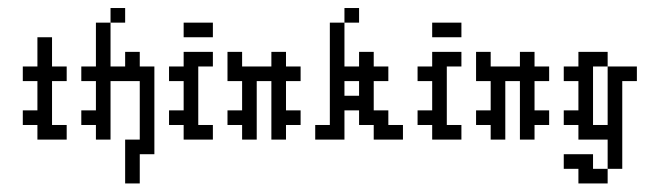

<svg xmlns="http://www.w3.org/2000/svg" viewBox="-20 -341 1576 469"><path d="M71.4 -178.6H35.7V-142.9H71.4V-71.4H35.7V-35.7H71.4V0H142.9V-35.7H107.1V-142.9H142.9V-178.6H107.1V-250H71.4Z M214.3 -35.7V0H250V-142.9H321.4V0H285.7V107.1H321.4V35.7H357.1V-178.6H321.4V-214.3H285.7V-178.6H250V-285.7H214.3V-178.6H178.6V-142.9H214.3V-71.4H178.6V-35.7ZM250 -321.4V-285.7H285.7V-321.4Z M428.6 -178.6H392.9V-142.9H428.6V-71.4H392.9V-35.7H428.6V0H500V-35.7H464.3V-178.6H500V-214.3H428.6ZM428.6 -285.7V-250H500V-285.7Z M571.4 -142.9V-71.4H535.7V-35.7H571.4V0H607.1V-142.9H642.9V0H678.6V-35.7H714.3V-71.4H678.6V-142.9H714.3V-178.6H678.6V-214.3H642.9V-178.6H571.4V-214.3H535.7V-142.9Z M785.7 -285.7V-35.7H750V0H821.4V-71.4H857.1V-35.7H892.9V0H964.3V-35.7H928.6V-71.4H892.9V-142.9H928.6V-178.6H892.9V-214.3H857.1V-178.6H821.4V-285.7ZM821.4 -321.4V-285.7H857.1V-321.4ZM857.1 -107.1H821.4V-142.9H857.1Z M1035.7 -178.6H1000V-142.9H1035.7V-71.4H1000V-35.7H1035.7V0H1107.1V-35.7H1071.4V-178.6H1107.1V-214.3H1035.7ZM1035.7 -285.7V-250H1107.1V-285.7Z M1178.6 -142.9V-71.4H1142.9V-35.7H1178.6V0H1214.3V-142.9H1250V0H1285.7V-35.7H1321.4V-71.4H1285.7V-142.9H1321.4V-178.6H1285.7V-214.3H1250V-178.6H1178.6V-214.3H1142.9V-142.9Z M1428.6 71.4V35.7H1357.1V71.4H1392.9V107.1H1464.3V71.4ZM1464.3 0V71.4H1500V-142.9H1535.7V-178.6H1464.3V-35.7H1428.6V-178.6H1464.3V-214.3H1392.9V-178.6H1357.1V-142.9H1392.9V-71.4H1357.1V-35.7H1392.9V0Z"/></svg>

Font: Gossip Low Pixel
Style: Regular
Weight: 500
Width: 3
Designer: Deborah Khodanovich
Version: Version 1.001;Glyphs 3.3.1 (3343)